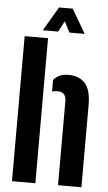

<svg xmlns="http://www.w3.org/2000/svg" viewBox="-63 -1014 596 1055"><g transform="rotate(5 235.0 -487.0)"><path d="M44.5 0V-800H173.5V0ZM298.5 0V-463.5Q298.5 -514.5 249.5 -514.5Q235 -514.5 221 -509.5V-574Q235.5 -591 254.5 -600Q273.5 -609 304 -609Q362.5 -609 395 -573Q427.5 -537 427.5 -453V0ZM141 -841 219 -973.5H294.5L372 -841H288L257 -900.5L225.5 -841Z"/></g></svg>

Font: Big Shoulders Stencil Display ExtraBold
Style: Regular
Weight: 800
Designer: Patric King
Foundry: XO Type Co
Version: Version 1.000